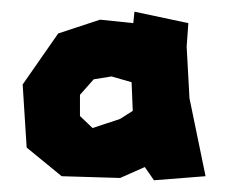

<svg xmlns="http://www.w3.org/2000/svg" viewBox="-20 -722 389 327"><path d="M139.6 -586.9 169.9 -591.8 204.1 -582 206.1 -533.2 184.6 -519.5 137.7 -503.9 116.2 -524.4V-560.5ZM207 -682.6 150.4 -688.5 79.1 -665 18.6 -578.1 25.4 -470.7 85 -421.9 184.6 -418.9 226.6 -437.5 242.2 -415 330.1 -421.9 302.7 -554.7 297.9 -642.6 300.8 -682.6 209 -702.1Z"/></svg>

Font: MaokenAssortedSans-Lite
Style: Lite
Weight: 400
Version: Version 1.400